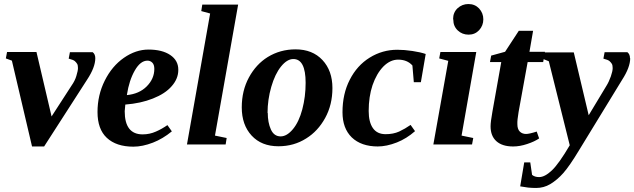

<svg xmlns="http://www.w3.org/2000/svg" viewBox="-20 -717 3148 953"><path d="M161 -459 236 -139 335 -292Q352 -316 359 -340Q367 -366 367 -379Q367 -393 363 -400Q358 -408 351 -414Q344 -420 321 -426L327 -458H440Q453 -448 453 -428Q453 -383 412 -321L199 10H139L39 -416L9 -427L15 -459Z M865 -371V-370Q865 -326 832 -289Q800 -252 739 -228Q679 -204 602 -198Q601 -188 599 -165Q599 -50 688 -50Q723 -50 754 -64Q782 -76 811 -96L833 -65Q788 -28 739 -9Q687 11 642 11Q557 11 510 -33Q464 -76 464 -161Q464 -245 500 -317Q536 -389 595 -430Q654 -471 717 -471Q785 -471 825 -444Q865 -417 865 -371ZM610 -247V-245Q671 -251 708 -288Q746 -326 746 -375Q746 -396 736 -406Q726 -416 712 -416Q677 -416 649 -367Q621 -318 610 -247Z M1047 -44 1105 -32 1100 0H908L1023 -650L979 -662L984 -694H1162Z M1308 -156 1309 -157Q1309 -109 1324.5 -74.5Q1340 -40 1373 -40Q1404 -40 1434 -76Q1464 -112 1480.5 -174.5Q1497 -237 1497 -306Q1497 -424 1436 -424Q1405 -424 1375 -387Q1345 -350 1326.5 -286Q1308 -222 1308 -156ZM1447 -472Q1531 -472 1580.5 -419Q1630 -366 1630 -280Q1630 -197 1594 -131.5Q1558 -66 1500 -30Q1439 9 1362 9Q1278 9 1229 -44Q1180 -97 1180 -184Q1180 -267 1215.5 -332.5Q1251 -398 1309 -434Q1371 -472 1447 -472Z M1854 10H1856Q1773 10 1726 -35Q1680 -80 1680 -160Q1680 -251 1716 -321Q1752 -392 1815 -431Q1878 -470 1952 -470Q1987 -470 2027 -464Q2067 -458 2093 -449L2069 -309H2034L2027 -392Q2001 -421 1956 -421Q1917 -421 1883 -387Q1849 -352 1829 -294Q1810 -237 1810 -166Q1810 -111 1831 -81Q1852 -51 1894 -51Q1932 -51 1961 -64Q1991 -78 2018 -97L2040 -66Q1998 -29 1950 -10Q1899 10 1854 10Z M2271 -44 2329 -32 2323 0H2131L2205 -415L2160 -427L2166 -459H2344ZM2230 -619 2229 -623Q2229 -655 2251 -676Q2274 -697 2305 -697Q2337 -697 2358 -675Q2379 -652 2379 -621Q2379 -590 2358 -567Q2337 -545 2306 -545Q2274 -545 2252 -566Q2230 -587 2230 -619Z M2592 -52H2590Q2607 -52 2644 -64L2656 -30Q2633 -14 2596 -2Q2560 10 2527 10Q2473 10 2444 -16Q2415 -42 2415 -90Q2415 -112 2424 -162L2468 -409H2412L2418 -441L2487 -460L2555 -564H2626L2608 -460H2685L2676 -409H2599L2554 -161Q2547 -120 2548 -101Q2548 -76 2560 -64Q2572 -52 2592 -52Z M3107 -428H3108Q3108 -383 3068 -321L2854 29Q2807 107 2776 142Q2746 176 2711 197Q2679 216 2641 216Q2621 216 2601 214Q2586 212 2562 208L2582 89H2612L2621 151Q2634 162 2656 162Q2684 162 2719 129Q2754 96 2808 4L2704 -413L2674 -425L2680 -457H2828L2902 -145L2990 -291Q3002 -310 3012 -338Q3021 -364 3021 -379Q3021 -393 3017 -400Q3012 -408 3005 -414Q2998 -420 2975 -426L2981 -458H3094Q3107 -448 3107 -428Z"/></svg>

Font: Libra Serif Modern
Style: Bold Italic
Weight: 700
Italic angle: -12°
Designer: Stefan Peev, Context Ltd
Foundry: Stefan Peev, Context Ltd
Version: Version 1.000